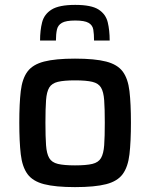

<svg xmlns="http://www.w3.org/2000/svg" viewBox="-20 -758 615 786"><path d="M287 8Q207 8 160.5 -4Q114 -16 92.5 -45.5Q71 -75 65 -126.5Q59 -178 59 -256Q59 -334 65 -385Q71 -436 92.5 -465Q114 -494 160.5 -506Q207 -518 287 -518Q368 -518 414.5 -506Q461 -494 482.5 -465Q504 -436 510 -385Q516 -334 516 -256Q516 -178 510 -126.5Q504 -75 482.5 -45.5Q461 -16 414.5 -4Q368 8 287 8ZM287 -81Q333 -81 358 -87Q383 -93 393.5 -111Q404 -129 406.5 -163.5Q409 -198 409 -256Q409 -313 406.5 -347.5Q404 -382 393.5 -399.5Q383 -417 358 -423Q333 -429 287 -429Q242 -429 217 -423Q192 -417 181.5 -399.5Q171 -382 168.5 -347.5Q166 -313 166 -256Q166 -198 168.5 -163.5Q171 -129 181.5 -111Q192 -93 217 -87Q242 -81 287 -81ZM288 -738Q354 -738 383.5 -719Q413 -700 421 -667Q429 -634 429 -592H365Q365 -618 362 -636.5Q359 -655 342.5 -664.5Q326 -674 288 -674Q250 -674 233.5 -664.5Q217 -655 213 -636.5Q209 -618 209 -592H144Q144 -634 152.5 -667Q161 -700 191.5 -719Q222 -738 288 -738Z"/></svg>

Font: Saira Medium
Style: Regular
Weight: 500
Designer: Hector Gatti with collaboration of the Omnibus-Type team
Foundry: Omnibus-Type
Version: Version 1.100; ttfautohint (v1.8.3)